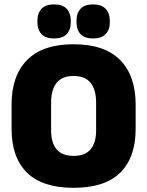

<svg xmlns="http://www.w3.org/2000/svg" viewBox="-20 -860 687 896"><path d="M323.5 16.5Q178 16.5 106 -54.2Q34 -125 34 -259V-372Q34 -506.5 106.5 -580Q179 -653.5 323.5 -653.5Q468 -653.5 540.5 -580Q613 -506.5 613 -372V-259Q613 -125 541 -54.2Q469 16.5 323.5 16.5ZM323.5 -132.5Q377 -132.5 402.8 -163.2Q428.5 -194 428.5 -250V-381.5Q428.5 -441.5 402.8 -473.5Q377 -505.5 323.5 -505.5Q270 -505.5 244.2 -473.5Q218.5 -441.5 218.5 -381.5V-250Q218.5 -194 244.2 -163.2Q270 -132.5 323.5 -132.5ZM232 -680.5Q193 -680.5 173.8 -700.8Q154.5 -721 154.5 -757.5V-761.5Q154.5 -798.5 173.8 -819Q193 -839.5 232 -839.5Q272 -839.5 291.2 -819Q310.5 -798.5 310.5 -761.5V-757.5Q310.5 -721 291.2 -700.8Q272 -680.5 232 -680.5ZM414.5 -680.5Q375 -680.5 356 -700.8Q337 -721 337 -757.5V-761.5Q337 -798.5 356 -819Q375 -839.5 414.5 -839.5Q453.5 -839.5 473 -819Q492.5 -798.5 492.5 -761.5V-757.5Q492.5 -721 473 -700.8Q453.5 -680.5 414.5 -680.5Z"/></svg>

Font: Anek Devanagari Medium ExtraBold
Style: Regular
Weight: 800
Version: Version 1.003